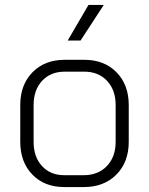

<svg xmlns="http://www.w3.org/2000/svg" viewBox="-20 -749 603 777"><path d="M62 -175V-324Q62 -406 111.5 -456.5Q161 -507 242 -507H321Q402 -507 451.5 -456.5Q501 -406 501 -324V-175Q501 -93 451 -42.5Q401 8 319 8H240Q160 8 111 -42.5Q62 -93 62 -175ZM319 -40Q377 -40 412.5 -77Q448 -114 448 -175V-324Q448 -385 413 -422Q378 -459 321 -459H242Q185 -459 150.5 -422Q116 -385 116 -324V-175Q116 -114 150 -77Q184 -40 240 -40ZM338 -729H400L306 -585H254Z"/></svg>

Font: Bai Jamjuree Light
Style: Regular
Weight: 300
Designer: Katatrad Aksorn Co.,Ltd.
Foundry: Cadson Demak Co.,Ltd.
Version: Version 1.000; ttfautohint (v1.6)